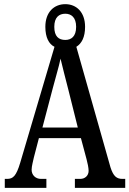

<svg xmlns="http://www.w3.org/2000/svg" viewBox="-20 -903 622 923"><path d="M3 0H203V-43H177C151 -43 132 -61 132 -87C132 -105 140 -131 143 -147L167 -239H369L396 -138C401 -120 406 -95 406 -82C406 -58 388 -43 366 -43H340V0H582V-43H569C541 -43 525 -55 511 -99L347 -678C373 -694 389 -725 389 -774C389 -845 347 -883 294 -883C240 -883 198 -845 198 -774C198 -723 215 -691 242 -678L77 -120C58 -57 43 -43 14 -43H3ZM294 -711C262 -711 241 -728 241 -774C241 -820 264 -837 294 -837C322 -837 346 -820 346 -774C346 -727 322 -711 294 -711ZM184 -290 234 -480C246 -527 264 -585 271 -621C280 -583 294 -528 309 -470L354 -290Z"/></svg>

Font: Noto Serif Ethiopic ExtraCondensed Medium
Style: Regular
Weight: 500
Width: 2
Designer: Monotype Design Team
Foundry: Monotype Imaging Inc.
Version: Version 2.102